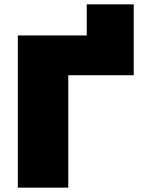

<svg xmlns="http://www.w3.org/2000/svg" viewBox="-20 -863 651 883"><path d="M62 -700V0H294V-517H595V-843H379V-700Z"/></svg>

Font: Montserrat Custom Black
Style: Regular
Weight: 900
Designer: Julieta Ulanovsky
Foundry: Julieta Ulanovsky
Version: Version 7.200